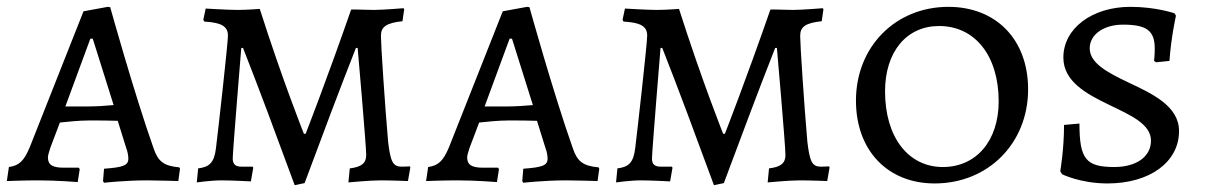

<svg xmlns="http://www.w3.org/2000/svg" viewBox="-20 -527 3524 561"><path d="M284 7C284 7 345 0 410 0C440 0 501 2 501 2L506 -34L504 -38C459 -42 442 -55 429 -93C372 -254 302 -506 302 -506L295 -507L224 -494L67 -97C50 -56 35 -43 6 -39L0 2C0 2 51 0 92 0C146 0 207 5 207 5L213 -33L210 -37H167C134 -37 120 -45 120 -67C120 -73 123 -82 127 -95L155 -169C174 -171 211 -175 241 -175C263 -175 304 -175 324 -174L348 -97C353 -84 355 -72 355 -63C355 -44 340 -38 284 -34L281 2ZM171 -216 244 -414H251L312 -220C293 -218 260 -216 239 -216Z M841 14 870 8C922 -132 974 -270 1020 -387H1025C1025 -387 1050 -102 1050 -74C1050 -50 1036 -39 1002 -35L998 6C1000 6 1059 0 1092 0C1123 0 1172 2 1172 2L1179 -38L1177 -41C1177 -41 1164 -40 1154 -40C1128 -40 1121 -54 1114 -113C1105 -216 1093 -396 1093 -422C1093 -449 1109 -460 1156 -465L1161 -500L1159 -503C1159 -503 1098 -498 1072 -498C1051 -498 1012 -500 1006 -499C934 -292 873 -136 873 -136H868C868 -136 806 -291 739 -501C739 -501 701 -498 674 -498C647 -498 581 -502 581 -502L574 -469L577 -464C627 -461 646 -450 646 -423C646 -400 617 -142 611 -94C606 -53 593 -39 559 -35L555 6C555 6 596 0 628 0C656 0 713 3 713 3L720 -37L718 -40H686C668 -40 660 -47 660 -64C660 -84 685 -387 685 -387H690C737 -268 788 -130 841 14Z M1509 7C1509 7 1570 0 1635 0C1665 0 1726 2 1726 2L1731 -34L1729 -38C1684 -42 1667 -55 1654 -93C1597 -254 1527 -506 1527 -506L1520 -507L1449 -494L1292 -97C1275 -56 1260 -43 1231 -39L1225 2C1225 2 1276 0 1317 0C1371 0 1432 5 1432 5L1438 -33L1435 -37H1392C1359 -37 1345 -45 1345 -67C1345 -73 1348 -82 1352 -95L1380 -169C1399 -171 1436 -175 1466 -175C1488 -175 1529 -175 1549 -174L1573 -97C1578 -84 1580 -72 1580 -63C1580 -44 1565 -38 1509 -34L1506 2ZM1396 -216 1469 -414H1476L1537 -220C1518 -218 1485 -216 1464 -216Z M2066 14 2095 8C2147 -132 2199 -270 2245 -387H2250C2250 -387 2275 -102 2275 -74C2275 -50 2261 -39 2227 -35L2223 6C2225 6 2284 0 2317 0C2348 0 2397 2 2397 2L2404 -38L2402 -41C2402 -41 2389 -40 2379 -40C2353 -40 2346 -54 2339 -113C2330 -216 2318 -396 2318 -422C2318 -449 2334 -460 2381 -465L2386 -500L2384 -503C2384 -503 2323 -498 2297 -498C2276 -498 2237 -500 2231 -499C2159 -292 2098 -136 2098 -136H2093C2093 -136 2031 -291 1964 -501C1964 -501 1926 -498 1899 -498C1872 -498 1806 -502 1806 -502L1799 -469L1802 -464C1852 -461 1871 -450 1871 -423C1871 -400 1842 -142 1836 -94C1831 -53 1818 -39 1784 -35L1780 6C1780 6 1821 0 1853 0C1881 0 1938 3 1938 3L1945 -37L1943 -40H1911C1893 -40 1885 -47 1885 -64C1885 -84 1910 -387 1910 -387H1915C1962 -268 2013 -130 2066 14Z M2711 9C2867 9 2984 -108 2984 -266C2984 -411 2891 -507 2751 -507C2597 -507 2481 -391 2481 -233C2481 -88 2573 9 2711 9ZM2735 -39C2634 -39 2566 -126 2566 -260C2566 -376 2629 -451 2724 -451C2828 -451 2898 -365 2898 -231C2898 -115 2832 -39 2735 -39Z M3216 9C3340 9 3425 -54 3425 -144C3425 -218 3345 -254 3275 -287C3217 -315 3164 -342 3164 -386C3164 -426 3205 -455 3261 -455C3331 -455 3354 -437 3354 -385C3354 -364 3352 -349 3352 -349L3358 -345L3397 -349C3402 -420 3416 -481 3416 -481L3412 -488C3412 -488 3358 -507 3283 -507C3171 -507 3087 -444 3087 -359C3087 -289 3154 -253 3220 -221C3282 -191 3343 -165 3343 -116C3343 -69 3300 -39 3236 -39C3153 -39 3134 -62 3134 -166L3089 -162C3089 -90 3078 -27 3078 -27L3083 -18C3083 -18 3137 9 3216 9Z"/></svg>

Font: Alegreya SC
Style: Regular
Weight: 400
Designer: Juan Pablo del Peral
Foundry: Huerta Tipografica
Version: Version 2.007;PS 002.007;hotconv 1.0.88;makeotf.lib2.5.64775